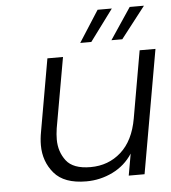

<svg xmlns="http://www.w3.org/2000/svg" viewBox="-53 -789 755 846"><g transform="rotate(-5 324.5 -365.5)"><path d="M370 -601H321L410 -740H473ZM507 -601H459L552 -740H615ZM649 -546 553 0H483L500 -96Q467 -45 412 -18Q357 9 295 9Q197 9 153 -43Q109 -95 109 -167Q109 -195 115 -227L171 -546H240L185 -235Q181 -209 181 -186Q181 -132 211.5 -92Q242 -52 319 -52Q398 -52 454 -102Q510 -152 527 -249L579 -546Z"/></g></svg>

Font: Fz Poppins Light
Style: Italic
Weight: 300
Italic angle: -10°
Designer: Ninad Kale (Devanagari), Jonny Pinhorn (Latin)
Foundry: Indian Type Foundry
Version: Vit hóa bi Vntype.Com & FontZin.Com